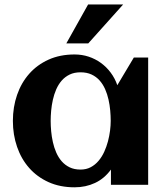

<svg xmlns="http://www.w3.org/2000/svg" viewBox="-20 -819 746 851"><path d="M636.7 0H471.7V-67.4Q442.4 -27.3 401.1 -8.1Q359.9 11.2 310.5 11.2Q246.1 11.2 195.3 -11.7Q144.5 -34.7 109.4 -74.5Q74.2 -114.3 55.7 -168Q37.1 -221.7 37.1 -283.2Q37.1 -344.7 55.7 -398.4Q74.2 -452.1 109.4 -491.9Q144.5 -531.7 195.3 -554.7Q246.1 -577.6 310.5 -577.6Q343.3 -577.6 372.8 -567.9Q402.3 -558.1 427 -540.3Q451.7 -522.5 470.5 -497.3Q489.3 -472.2 500 -441.4L573.2 -564H636.7ZM470.7 -283.2Q470.7 -305.2 468.5 -329.6Q466.3 -354 460.9 -377.9Q455.6 -401.9 446 -423.6Q436.5 -445.3 421.6 -462.2Q406.7 -479 385.7 -488.8Q364.7 -498.5 336.9 -498.5Q309.1 -498.5 288.6 -488.5Q268.1 -478.5 253.4 -461.7Q238.8 -444.8 229.2 -422.9Q219.7 -400.9 214.4 -377Q209 -353 206.8 -328.9Q204.6 -304.7 204.6 -283.2Q204.6 -261.7 206.8 -237.3Q209 -212.9 214.4 -189Q219.7 -165 229.2 -143.1Q238.8 -121.1 253.4 -104.2Q268.1 -87.4 288.6 -77.4Q309.1 -67.4 336.9 -67.4Q362.3 -67.4 382.1 -77.9Q401.9 -88.4 416.7 -106Q431.6 -123.5 441.9 -146Q452.1 -168.5 458.5 -192.4Q464.8 -216.3 467.8 -240Q470.7 -263.7 470.7 -283.2ZM525.9 -799.3 371.1 -626.5H273.9L370.6 -799.3Z"/></svg>

Font: Aclonica
Style: Regular
Weight: 400
Version: Version 1.001